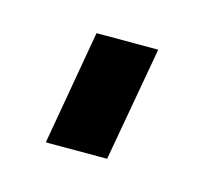

<svg xmlns="http://www.w3.org/2000/svg" viewBox="-40 -8 240 226"><g transform="rotate(15 80.0 105.0)"><path d="M105 174.8H30.3L54.7 35.2H129.9Z"/></g></svg>

Font: Horta
Style: Regular
Weight: 600
Width: 3
Version: Version 0.11